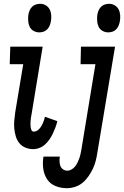

<svg xmlns="http://www.w3.org/2000/svg" viewBox="-20 -775 651 1008"><path d="M186 -605Q170 -605 156 -613Q142 -621 135.5 -635Q129 -649 128 -665.5Q127 -682 129 -698Q131 -709 135.5 -720Q140 -731 148.5 -739.5Q157 -748 168.5 -751.5Q180 -755 191 -755Q207 -755 220.5 -747Q234 -739 241 -725Q248 -711 249 -694.5Q250 -678 247 -662Q245 -651 240.5 -640Q236 -629 227.5 -620.5Q219 -612 208 -608.5Q197 -605 186 -605ZM154 8Q133 8 113.5 0Q94 -8 81.5 -23.5Q69 -39 63 -59Q57 -79 55 -100Q53 -121 55 -142.5Q57 -164 60 -186L102 -438H31L34 -530H204L145 -171Q143 -163 142 -155Q141 -147 140.5 -138.5Q140 -130 140 -122.5Q140 -115 141 -107Q142 -99 145.5 -91.5Q149 -84 157 -84Q170 -84 180.5 -93Q191 -102 197.5 -113.5Q204 -125 208.5 -137Q213 -149 216 -162L281 -139Q277 -122 271 -106Q265 -90 257.5 -74Q250 -58 240 -43.5Q230 -29 217 -17Q204 -5 187.5 1.5Q171 8 154 8ZM548 -605Q532 -605 518 -613Q504 -621 497.5 -635Q491 -649 490 -665.5Q489 -682 491 -698Q493 -709 497.5 -720Q502 -731 510.5 -739.5Q519 -748 530.5 -751.5Q542 -755 553 -755Q569 -755 582.5 -747Q596 -739 603 -725Q610 -711 611 -694.5Q612 -678 609 -662Q607 -651 602.5 -640Q598 -629 589.5 -620.5Q581 -612 570 -608.5Q559 -605 548 -605ZM331 213Q299 213 271 201.5Q243 190 227 165.5Q211 141 207 110Q203 79 208 48Q208 48 208 47.5Q208 47 208 47H294Q292 59 292.5 72Q293 85 297 96Q301 107 311 114Q321 121 334 121Q345 121 356 114.5Q367 108 374.5 98.5Q382 89 387 78.5Q392 68 396 57Q400 46 402.5 34.5Q405 23 407 12L481 -438H403L405 -530H584L491 27Q488 48 482.5 69.5Q477 91 467.5 111Q458 131 444.5 150.5Q431 170 413.5 184.5Q396 199 374 206Q352 213 331 213Z"/></svg>

Font: Iosevka Slab Semibold Extended
Style: Italic
Weight: 600
Width: 7
Italic angle: -9°
Monospace: yes
Designer: Belleve Invis
Foundry: Belleve Invis
Version: Version 11.1.0; ttfautohint (v1.8.3)